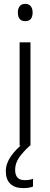

<svg xmlns="http://www.w3.org/2000/svg" viewBox="-20 -750 258 989"><path d="M110 -730Q129 -730 138.5 -718Q148 -706 148 -686Q148 -641 110 -641Q72 -641 72 -686Q72 -706 81.5 -718Q91 -730 110 -730ZM137 -532V0H81V-532ZM58 125Q58 178 107 178Q121 178 132 176Q143 174 150 171V211Q140 215 127.5 217Q115 219 99 219Q57 219 33.5 197Q10 175 10 132Q10 93 35.5 56Q61 19 101 -12L134 0Q99 32 78.5 61.5Q58 91 58 125Z"/></svg>

Font: Noto Sans Sinhala SemiCondensed Light
Style: Regular
Weight: 300
Width: 4
Designer: Jelle Bosma - Monotype Design Team
Foundry: Monotype Imaging Inc.
Version: Version 2.006; ttfautohint (v1.8.4.7-5d5b)